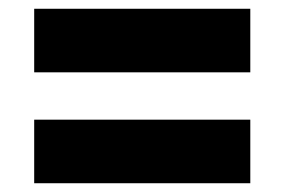

<svg xmlns="http://www.w3.org/2000/svg" viewBox="-20 -569 649 438"><path d="M58 -549H551V-404H58ZM58 -296H551V-151H58Z"/></svg>

Font: Chess Sans ExtraBold
Style: Regular
Weight: 800
Designer: Wolf Bōese
Foundry: Wolf Bōese
Version: Version 7.223